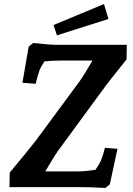

<svg xmlns="http://www.w3.org/2000/svg" viewBox="-20 -927 658 951"><path d="M392 0H27L28 -72Q132 -197 157 -230L374 -524Q393 -550 438 -627H279Q242 -627 200 -623Q183 -596 177 -583Q173 -571 167 -551Q161 -531 157 -512L91 -517L122 -696L144 -714Q230 -705 254 -705H608L607 -633Q522 -528 483 -474L280 -197Q259 -171 217 -99L204 -78H370Q397 -78 453 -86Q474 -117 479 -130Q485 -144 490.5 -162Q496 -180 500 -195L562 -190L524 -14L502 4Q428 0 392 0ZM245 -803 495 -907 517 -833 262 -752Z"/></svg>

Font: Andada Pro ExtraBold
Style: Italic
Weight: 800
Italic angle: -6.99998°
Designer: Carolina Giovagnoli
Foundry: Huerta Tipografica
Version: Version 3.005; ttfautohint (v1.8.4)